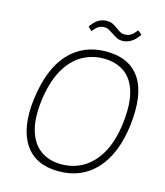

<svg xmlns="http://www.w3.org/2000/svg" viewBox="-128 -973 926 1079"><g transform="rotate(15 335.0 -433.5)"><path d="M290 -799 268 -819Q304 -877 360 -877Q379 -877 392 -871Q405 -865 424 -851Q440 -839 450.5 -834Q461 -829 474 -829Q495 -829 510 -838.5Q525 -848 543 -871L566 -852Q548 -823 523.5 -807Q499 -791 471 -791Q453 -791 439.5 -797.5Q426 -804 407 -817Q390 -828 380 -833.5Q370 -839 356 -839Q336 -839 322 -830.5Q308 -822 290 -799ZM76 -343Q99 -526 183.5 -618Q268 -710 402 -710Q537 -710 598.5 -618Q660 -526 638 -343Q617 -175 533 -82.5Q449 10 314 10Q180 10 118 -82.5Q56 -175 76 -343ZM319 -32Q389 -32 446.5 -66Q504 -100 543 -169Q582 -238 595 -343Q609 -457 587.5 -529Q566 -601 516.5 -634.5Q467 -668 397 -668Q329 -668 271 -634.5Q213 -601 173 -529Q133 -457 119 -343Q107 -238 129 -169Q151 -100 200.5 -66Q250 -32 319 -32Z"/></g></svg>

Font: Haskoy ExtraLight
Style: Italic
Weight: 200
Designer: Ertekin Erdin
Foundry: Ertekin Erdin
Version: Version 2.000; ttfautohint (v1.8.4.7-5d5b)